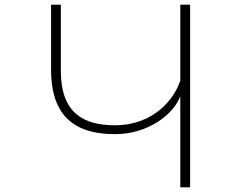

<svg xmlns="http://www.w3.org/2000/svg" viewBox="-20 -779 1040 820"><path d="M750 -368V21H792V-759H750V-435C726 -360 640 -244 470 -244C336 -244 240 -298 240 -474V-759H198V-482C198 -303 279 -206 471 -206C614 -206 722 -292 750 -368Z"/></svg>

Font: LINE Seed JP_OTF Thin
Style: Regular
Weight: 250
Designer: LY Corporation & Fontrix & Fontworks
Version: Version 1.007